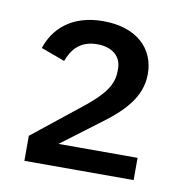

<svg xmlns="http://www.w3.org/2000/svg" viewBox="-53 -754 452 476"><g transform="rotate(10 173.0 -516.5)"><path d="M313 -385H114L203 -452C261 -494 302 -535 302 -594C302 -658 255 -704 171 -704C90 -704 48 -661 32 -612L92 -590C103 -620 123 -645 166 -645C203 -645 227 -626 227 -594V-588C227 -553 206 -527 166 -494L38 -392V-329H313Z"/></g></svg>

Font: IBM Plex Thai Text
Style: Regular
Weight: 450
Designer: Mike Abbink, Paul van der Laan, Pieter van Rosmalen, Ben Mitchell, Mark Frömberg
Foundry: Bold Monday
Version: Version 1.0